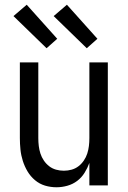

<svg xmlns="http://www.w3.org/2000/svg" viewBox="-20 -784 540 812"><path d="M219 8Q194 8 170.5 1Q147 -6 128 -22Q109 -38 96.5 -59Q84 -80 76.5 -103.5Q69 -127 66.5 -151.5Q64 -176 64 -200V-520H142V-200Q142 -183 144 -166.5Q146 -150 151 -134.5Q156 -119 165.5 -105Q175 -91 188 -81Q201 -71 217 -66.5Q233 -62 250 -62Q267 -62 283 -66.5Q299 -71 312 -81Q325 -91 334.5 -105Q344 -119 349 -134.5Q354 -150 356 -166.5Q358 -183 358 -200V-520H436V0H358V-95Q350 -73 337.5 -53Q325 -33 306.5 -19Q288 -5 265 1.5Q242 8 219 8ZM347 -580 207 -716 263 -764 392 -620ZM177 -580 37 -716 93 -764 222 -620Z"/></svg>

Font: Iosevka Fixed
Style: Regular
Weight: 400
Monospace: yes
Designer: Belleve Invis
Foundry: Belleve Invis
Version: Version 33.2.4